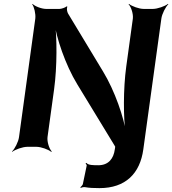

<svg xmlns="http://www.w3.org/2000/svg" viewBox="-20 -757 888 990"><path d="M426 83 421 86C423 88 428 93 427 97L407 193C405 198 398 206 394 209L397 212C401 209 412 207 418 208C441 212 463 213 493 213C627 213 702 138 719 13L812 -661C815 -685 834 -722 848 -735L846 -737C831 -725 792 -711 768 -711H721C697 -711 659 -725 645 -737L643 -735C656 -722 668 -685 665 -661L631 -414C615 -298 616 -148 628 -64L631 -65C620 -149 572 -289 511 -389L331 -687C326 -695 322 -716 328 -722L323 -724C318 -718 296 -711 287 -711H218C194 -711 159 -725 148 -737L146 -735C156 -722 165 -685 162 -661L78 -50C75 -26 56 11 42 24L43 26C58 14 97 0 121 0H168C192 0 230 14 244 26L247 24C234 11 222 -26 225 -50L259 -297C275 -414 274 -564 263 -648L259 -647C270 -563 317 -423 378 -323L571 -6C571 -5 575 2 576 1L575 -2C574 -2 573 5 573 7L572 13C566 59 541 95 487 95C463 95 434 95 426 83Z"/></svg>

Font: Asimov
Style: EdgeWideIt
Weight: 500
Designer: Google
Version: Version 2.000980: 2014